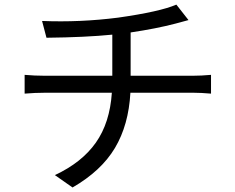

<svg xmlns="http://www.w3.org/2000/svg" viewBox="-20 -788 1040 849"><path d="M557.6 -453.1H834Q870.1 -453.1 913.1 -457V-374Q868.2 -377.9 835.9 -377.9H556.6Q548.8 -235.4 488.3 -133.8Q427.7 -32.2 300.8 41L222.7 -13.7Q341.8 -69.3 403.8 -157.2Q465.8 -245.1 474.6 -377.9H177.7Q135.7 -377.9 88.9 -374V-457Q133.8 -453.1 175.8 -453.1H476.6V-634.8Q358.4 -623 185.5 -621.1L166 -695.3Q334 -688.5 502 -710Q687.5 -736.3 759.8 -767.6L813.5 -699.2L755.9 -683.6Q669.9 -661.1 557.6 -644.5Z"/></svg>

Font: Gen Shin Gothic Monospace Regular
Style: Regular
Weight: 400
Designer: [Source Han Sans]
Ryoko NISHIZUKA  (kana & ideographs); Paul D. Hunt (Latin, Greek & Cyrillic); Wenlong ZHANG  (bopomofo
Version: Version 1.002.20150607